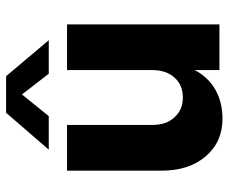

<svg xmlns="http://www.w3.org/2000/svg" viewBox="-80 -660 750 630"><g transform="rotate(-90 295.0 -345.0)"><path d="M290 -120Q331 -120 355.5 -147.5Q380 -175 380 -220V-500H530V0H380V-81Q357 -37 316 -13.5Q275 10 220 10Q144 10 97 -45Q50 -100 50 -190V-500H200V-220Q200 -175 225 -147.5Q250 -120 290 -120ZM478 -560H368L300 -648L229 -560H119L240 -700H360Z"/></g></svg>

Font: Goli Bold
Style: Regular
Weight: 700
Designer: jaikishan Patel
Foundry: MagicType
Version: Version 1.000